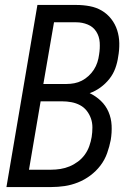

<svg xmlns="http://www.w3.org/2000/svg" viewBox="-20 -755 540 775"><path d="M6 0 131 -735H288Q316 -735 342.5 -730Q369 -725 391 -712Q413 -699 429 -678.5Q445 -658 453 -633Q461 -608 461.5 -580.5Q462 -553 457 -526Q454 -503 445.5 -479.5Q437 -456 421.5 -436.5Q406 -417 385.5 -402Q365 -387 342 -379Q367 -367 387 -348Q407 -329 418 -303.5Q429 -278 430.5 -249Q432 -220 427 -190Q422 -164 412.5 -137Q403 -110 385.5 -87Q368 -64 344.5 -46.5Q321 -29 294.5 -18.5Q268 -8 241 -4Q214 0 187 0ZM248 -416Q264 -416 280 -419Q296 -422 310.5 -429.5Q325 -437 337.5 -448.5Q350 -460 359 -474Q368 -488 373 -503.5Q378 -519 380 -535Q384 -559 382.5 -583.5Q381 -608 368.5 -627.5Q356 -647 334 -656Q312 -665 288 -665H198L155 -416ZM187 -70Q205 -70 224 -73Q243 -76 261 -83.5Q279 -91 295 -103Q311 -115 322.5 -131Q334 -147 340.5 -165.5Q347 -184 350 -202Q353 -221 353 -240.5Q353 -260 347 -277Q341 -294 330 -308Q319 -322 303 -330.5Q287 -339 268.5 -342.5Q250 -346 231 -346H144L97 -70Z"/></svg>

Font: iosevka_custom_sans_ss08
Style: Italic
Weight: 400
Italic angle: -10°
Designer: Belleve Invis
Foundry: Belleve Invis
Version: Version 10.3.0; ttfautohint (v1.8.3)